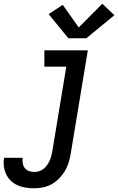

<svg xmlns="http://www.w3.org/2000/svg" viewBox="-78 -801 636 1034"><path d="M107 213Q83 213 60 209.5Q37 206 17 197Q-3 188 -19 173Q-35 158 -44.5 138Q-54 118 -57 95Q-60 72 -56 49Q-56 49 -56 49Q-56 49 -56 49H44Q44 49 44 49Q44 49 44 49Q42 63 44.5 78Q47 93 55.5 104Q64 115 78 120Q92 125 107 125Q120 125 133 121Q146 117 157 108Q168 99 176 87.5Q184 76 189.5 63.5Q195 51 198.5 38Q202 25 204 12L279 -442H161V-530H395L303 26Q299 50 292 73.5Q285 97 272 119Q259 141 241 159.5Q223 178 201 190.5Q179 203 154.5 208Q130 213 107 213ZM290 -595 184 -725 260 -775 346 -653 473 -781 538 -719 387 -595Z"/></svg>

Font: Iosevka Curly Semibold Oblique
Style: Regular
Weight: 600
Italic angle: -9°
Monospace: yes
Designer: Belleve Invis
Foundry: Belleve Invis
Version: Version 11.1.0; ttfautohint (v1.8.3)